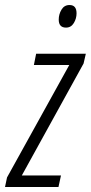

<svg xmlns="http://www.w3.org/2000/svg" viewBox="-54 -745 362 765"><path d="M-34 0 -26 -38 222 -486H81L90 -531H288L279 -492L33 -46H189L179 0ZM209 -635Q180 -635 180 -667Q180 -688 191 -706.5Q202 -725 223 -725Q251 -725 251 -692Q251 -671 240 -653Q229 -635 209 -635Z"/></svg>

Font: Noto Sans ExtraCondensed Light
Style: Italic
Weight: 300
Width: 2
Italic angle: -12°
Designer: Monotype Design Team
Foundry: Monotype Imaging Inc.
Version: Version 2.013; ttfautohint (v1.8.4.7-5d5b)